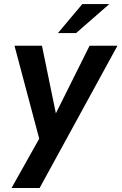

<svg xmlns="http://www.w3.org/2000/svg" viewBox="-20 -717 595 940"><path d="M36.5 203.5H174L555 -493H418.5L253.5 -162L185.5 -493H51L172 -38ZM263.5 -555H352.5L515 -697H383Z"/></svg>

Font: HK Grotesk
Style: Bold Italic
Weight: 700
Italic angle: -16°
Designer: Alfredo Marco Pradil
Foundry: Hanken Design Co.
Version: Version 3.001;FEAKit 1.0